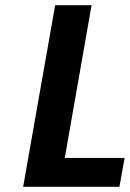

<svg xmlns="http://www.w3.org/2000/svg" viewBox="-20 -718 499 738"><path d="M229 -111H459L439 0H69L192 -698H332Z"/></svg>

Font: Fz Poppins SemBd
Style: Italic
Weight: 600
Italic angle: -10°
Designer: Ninad Kale (Devanagari), Jonny Pinhorn (Latin)
Foundry: Indian Type Foundry
Version: Vit hóa bi Vntype.Com & FontZin.Com